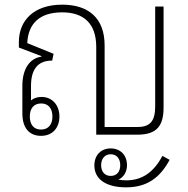

<svg xmlns="http://www.w3.org/2000/svg" viewBox="-20 -578 808 824"><path d="M156 5C206 5 235 -30 235 -78C235 -126 205 -162 158 -162C139 -162 124 -156 113 -147V-208C113 -277 139 -318 204 -318L210 -347L97 -393C101 -477 150 -525 247 -525C338 -525 393 -478 393 -377V0H570C655 0 682 -40 682 -117V-550H646V-122C646 -59 625 -33 570 -33H429V-383C429 -500 360 -558 247 -558C124 -558 61 -489 61 -398V-374L158 -337V-335C108 -328 76 -283 76 -210V-91C76 -31 104 5 156 5ZM156 -22C125 -22 108 -43 108 -78C108 -113 125 -134 157 -134C187 -134 205 -113 205 -78C205 -43 187 -22 156 -22ZM521 226C612 226 667 184 708 108L677 91C640 161 590 196 522 196C512 196 500 195 488 193C512 182 525 158 525 131C525 87 496 59 455 59C413 59 385 88 385 132C385 193 438 226 521 226ZM455 177C430 177 414 159 414 131C414 103 430 84 455 84C481 84 496 103 496 131C496 159 481 177 455 177Z"/></svg>

Font: Noto Sans Thai Looped SemiCondensed ExtraLight
Style: Regular
Weight: 200
Width: 4
Designer: Sasikarn Vongin, Ben Mitchell
Foundry: The Fontpad Ltd
Version: Version 1.001